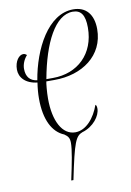

<svg xmlns="http://www.w3.org/2000/svg" viewBox="-86 -600 587 863"><g transform="rotate(-10 208.0 -168.0)"><path d="M168 210H178C213 39 224 17 255 5C307 -10 340 -55 340 -88C340 -100 337 -104 334 -106C314 -49 274 0 224 0C165 0 129 -68 129 -170C129 -201 133 -240 135 -248H173C299 -248 401 -319 401 -440C401 -507 368 -546 310 -546C194 -546 119 -398 96 -260C64 -264 46 -284 46 -321C46 -340 54 -362 70 -380C65 -384 61 -387 54 -387C35 -387 14 -362 14 -323C14 -288 40 -256 95 -250C91 -225 89 -200 89 -177C89 -80 121 -20 173 1C189 12 196 21 196 43C196 75 185 131 168 210ZM167 -258H137C166 -418 225 -536 306 -536C343 -536 361 -512 361 -454C361 -334 280 -258 167 -258Z"/></g></svg>

Font: Noto Serif Display ExtraCondensed ExtraLight
Style: Italic
Weight: 200
Width: 2
Italic angle: -12°
Designer: Monotype Design Team
Foundry: Monotype Imaging Inc.
Version: Version 2.009